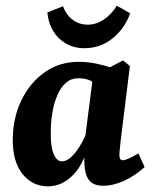

<svg xmlns="http://www.w3.org/2000/svg" viewBox="-20 -648 543 677"><path d="M149 9Q94 9 59 -35Q24 -79 25 -159Q26 -234 56 -295.5Q86 -357 138 -393.5Q190 -430 257 -430Q289 -430 320 -423.5Q351 -417 374 -409L338 -340Q319 -354 300.5 -363Q282 -372 256 -372Q231 -372 213 -356.5Q195 -341 183 -314Q171 -287 165 -253Q159 -219 159 -182Q158 -132 169 -105.5Q180 -79 198 -79Q211 -79 224.5 -89Q238 -99 253 -120Q268 -141 282 -172L297 -165Q282 -79 241.5 -35Q201 9 149 9ZM345 7Q310 7 295 -11.5Q280 -30 278 -65Q277 -78 277 -100Q277 -122 277 -137L308 -380L414 -435L438 -415L405 -148Q404 -136 402.5 -122.5Q401 -109 401 -101Q401 -83 413 -83Q420 -83 432.5 -88.5Q445 -94 468 -107L490 -59Q456 -28 417.5 -10.5Q379 7 345 7ZM277 -478Q241 -478 212.5 -494.5Q184 -511 167 -539.5Q150 -568 147 -604L202 -626Q213 -596 236 -578.5Q259 -561 290 -561Q319 -561 346 -579Q373 -597 392 -628L439 -601Q419 -546 376 -512Q333 -478 277 -478Z"/></svg>

Font: Yrsa
Style: Bold Italic
Weight: 700
Italic angle: -7.10001°
Version: Version 2.004